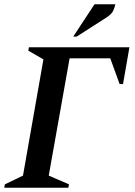

<svg xmlns="http://www.w3.org/2000/svg" viewBox="-27 -882 634 902"><path d="M-7 0 -4 -16 81 -57 177 -603 106 -644 109 -660H581L551 -487H535L491 -608H300L202 -57L297 -16L294 0ZM317 -710 417 -862H515Q512 -847 504.5 -831Q497 -815 472 -799L333 -710Z"/></svg>

Font: Spectral SC SemiBold
Style: Italic
Weight: 600
Italic angle: -10°
Designer: Jean-Baptiste Levee
Foundry: Production Type
Version: Version 2.001